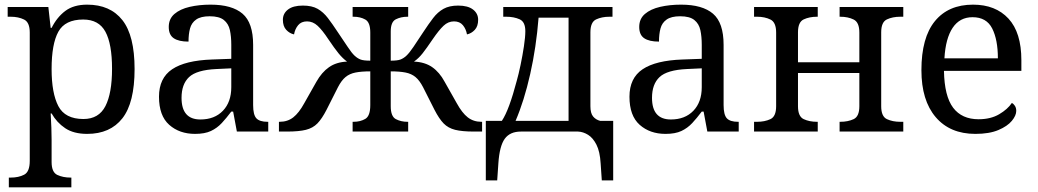

<svg xmlns="http://www.w3.org/2000/svg" viewBox="-20 -566 4464 826"><path d="M18 240V198H26Q60 198 84 185.5Q108 173 108 126V-426Q108 -470 83.5 -482Q59 -494 26 -494H13V-536H188L198 -446H202Q225 -492 261 -519Q297 -546 355 -546Q454 -546 506.5 -479.5Q559 -413 559 -269Q559 -124 506.5 -57Q454 10 355 10Q297 10 260.5 -14.5Q224 -39 202 -78H198Q200 -49 201 -16.5Q202 16 202 35V131Q202 175 226.5 186.5Q251 198 284 198H287V240ZM339 -54Q405 -54 433.5 -109.5Q462 -165 462 -270Q462 -377 433.5 -429.5Q405 -482 338 -482Q260 -482 231 -429.5Q202 -377 202 -269Q202 -165 231 -109.5Q260 -54 339 -54Z M819 10Q752 10 708 -29Q664 -68 664 -150Q664 -230 720.5 -268Q777 -306 892 -310L975 -313V-373Q975 -409 969 -436.5Q963 -464 943 -480Q923 -496 882 -496Q844 -496 824 -482Q804 -468 797.5 -443.5Q791 -419 791 -387Q749 -387 727.5 -401.5Q706 -416 706 -450Q706 -485 730.5 -506Q755 -527 796 -536.5Q837 -546 886 -546Q978 -546 1023.5 -507Q1069 -468 1069 -373V-114Q1069 -72 1083 -57Q1097 -42 1131 -42H1134V0H999L983 -86H975Q954 -58 934 -36.5Q914 -15 887.5 -2.5Q861 10 819 10ZM842 -52Q903 -52 939 -89.5Q975 -127 975 -191V-272L911 -269Q826 -265 793.5 -234.5Q761 -204 761 -145Q761 -52 842 -52Z M1180 0V-42H1183Q1217 -42 1241.5 -61Q1266 -80 1289 -122L1341 -214Q1364 -255 1395.5 -277Q1427 -299 1473 -301Q1454 -315 1436.5 -336.5Q1419 -358 1392 -398Q1367 -436 1346.5 -455Q1326 -474 1301 -474Q1276 -474 1262.5 -457.5Q1249 -441 1245 -418Q1226 -422 1211.5 -437.5Q1197 -453 1197 -481Q1197 -508 1219 -525Q1241 -542 1283 -542Q1322 -542 1346.5 -528Q1371 -514 1390.5 -488.5Q1410 -463 1433 -428Q1459 -390 1476 -364Q1493 -338 1506 -326Q1518 -315 1531 -310Q1544 -305 1573 -305V-426Q1573 -470 1551.5 -482Q1530 -494 1501 -494H1497V-536H1736V-494H1733Q1705 -494 1683 -483Q1661 -472 1661 -431V-305Q1690 -305 1703 -310Q1716 -315 1728 -326Q1741 -338 1758.5 -364Q1776 -390 1801 -428Q1824 -463 1843.5 -488.5Q1863 -514 1888 -528Q1913 -542 1951 -542Q1993 -542 2015 -525Q2037 -508 2037 -481Q2037 -453 2022.5 -437.5Q2008 -422 1989 -418Q1985 -441 1971.5 -457.5Q1958 -474 1933 -474Q1908 -474 1888 -455Q1868 -436 1842 -398Q1815 -358 1798 -336.5Q1781 -315 1761 -301Q1808 -299 1839.5 -277Q1871 -255 1893 -214L1945 -122Q1968 -80 1992.5 -61Q2017 -42 2051 -42H2054V0H2019Q1968 0 1938 -7.5Q1908 -15 1888.5 -35Q1869 -55 1849 -94L1800 -191Q1785 -220 1767.5 -234.5Q1750 -249 1724.5 -254Q1699 -259 1661 -259V-109Q1661 -65 1683 -53.5Q1705 -42 1733 -42H1736V0H1497V-42H1501Q1530 -42 1551.5 -54.5Q1573 -67 1573 -114V-259Q1535 -259 1509.5 -254Q1484 -249 1466.5 -234.5Q1449 -220 1434 -191L1385 -94Q1365 -55 1345.5 -35Q1326 -15 1296 -7.5Q1266 0 1215 0Z M2070 210V-46H2139Q2155 -70 2171 -113.5Q2187 -157 2203 -218Q2211 -246 2219.5 -286.5Q2228 -327 2234 -367Q2240 -407 2240 -432Q2240 -472 2215.5 -483Q2191 -494 2158 -494H2145V-536H2615V-494H2602Q2569 -494 2544.5 -482.5Q2520 -471 2520 -427V-109Q2520 -79 2531.5 -65Q2543 -51 2562 -46H2618V210H2569L2564 137Q2561 86 2546 56.5Q2531 27 2510 14Q2489 1 2467 0H2221Q2174 0 2151.5 31Q2129 62 2124 137L2119 210ZM2198 -46H2426V-490H2297Q2287 -363 2261 -247.5Q2235 -132 2198 -46Z M2843 10Q2776 10 2732 -29Q2688 -68 2688 -150Q2688 -230 2744.5 -268Q2801 -306 2916 -310L2999 -313V-373Q2999 -409 2993 -436.5Q2987 -464 2967 -480Q2947 -496 2906 -496Q2868 -496 2848 -482Q2828 -468 2821.5 -443.5Q2815 -419 2815 -387Q2773 -387 2751.5 -401.5Q2730 -416 2730 -450Q2730 -485 2754.5 -506Q2779 -527 2820 -536.5Q2861 -546 2910 -546Q3002 -546 3047.5 -507Q3093 -468 3093 -373V-114Q3093 -72 3107 -57Q3121 -42 3155 -42H3158V0H3023L3007 -86H2999Q2978 -58 2958 -36.5Q2938 -15 2911.5 -2.5Q2885 10 2843 10ZM2866 -52Q2927 -52 2963 -89.5Q2999 -127 2999 -191V-272L2935 -269Q2850 -265 2817.5 -234.5Q2785 -204 2785 -145Q2785 -52 2866 -52Z M3224 0V-42H3237Q3270 -42 3294.5 -53.5Q3319 -65 3319 -109V-426Q3319 -470 3294.5 -482Q3270 -494 3237 -494H3224V-536H3498V-494H3495Q3462 -494 3437.5 -482.5Q3413 -471 3413 -427V-298H3677V-426Q3677 -470 3652.5 -482Q3628 -494 3595 -494H3592V-536H3866V-494H3853Q3820 -494 3795.5 -482.5Q3771 -471 3771 -427V-109Q3771 -65 3795.5 -53.5Q3820 -42 3853 -42H3866V0H3592V-42H3595Q3628 -42 3652.5 -53.5Q3677 -65 3677 -109V-252H3413V-109Q3413 -65 3437.5 -53.5Q3462 -42 3495 -42H3498V0Z M4176 10Q4067 10 4005.5 -62Q3944 -134 3944 -264Q3944 -404 4002 -475Q4060 -546 4166 -546Q4263 -546 4318.5 -486Q4374 -426 4374 -307V-261H4041Q4043 -152 4080.5 -102.5Q4118 -53 4190 -53Q4242 -53 4278.5 -74.5Q4315 -96 4333 -123Q4340 -120 4346 -111Q4352 -102 4352 -89Q4352 -69 4333 -46Q4314 -23 4275 -6.5Q4236 10 4176 10ZM4273 -315Q4273 -395 4248.5 -443.5Q4224 -492 4164 -492Q4109 -492 4078.5 -446.5Q4048 -401 4043 -315Z"/></svg>

Font: NotoSerif-Regular
Style: Regular
Weight: 400
Designer: Monotype Design Team
Foundry: Monotype Imaging Inc.
Version: Version 2.007; ttfautohint (v1.8) -l 8 -r 50 -G 200 -x 14 -D